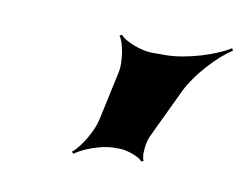

<svg xmlns="http://www.w3.org/2000/svg" viewBox="-40 -864 420 324"><g transform="rotate(10 170.0 -702.0)"><path d="M154 -742 135 -654C130 -633 112 -604 99 -594L102 -591C115 -601 146 -613 168 -613H178C190 -613 213 -605 217 -598L221 -600C216 -607 219 -631 224 -642L263 -724C278 -757 314 -795 337 -809L335 -813C312 -798 262 -782 226 -782H202C185 -782 156 -793 148 -803L144 -801C152 -791 157 -759 154 -742Z"/></g></svg>

Font: Asimov
Style: EdgeWide
Weight: 500
Designer: Google
Version: Version 2.000980: 2014